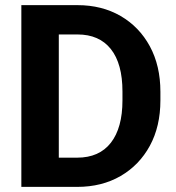

<svg xmlns="http://www.w3.org/2000/svg" viewBox="-20 -731 690 751"><path d="M281.7 0H63.5V-710.9H283.2Q378.4 -710.9 451.7 -668.5Q524.9 -626 566.2 -549.8Q607.4 -473.6 607.4 -372.1V-338.4Q607.4 -236.8 566.2 -160.9Q524.9 -85 451.7 -42.5Q378.4 0 281.7 0ZM283.2 -596.2H210V-114.3H281.7Q368.2 -114.3 413.6 -172.6Q459 -231 459 -338.4V-373Q459 -481.9 413.6 -539.1Q368.2 -596.2 283.2 -596.2Z"/></svg>

Font: Vazirmatn RD UI FD
Style: Bold
Weight: 700
Designer: Saber Rastikerdar
Foundry: Saber Rastikerdar
Version: Version 33.003